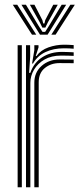

<svg xmlns="http://www.w3.org/2000/svg" viewBox="-20 -791 350 811"><path d="M115.5 -522.5 125 -579.2V-600H142.5L142.8 -591.2L131 -554.5H134.2Q152.5 -579.5 184.8 -590.9Q217 -602.2 250.2 -602.2Q258.5 -602.2 270 -601.8Q281.5 -601.2 291.2 -600.5V-585.2Q274.8 -587 250 -587Q206 -587 172.1 -571.1Q138.2 -555.2 119.2 -522.5ZM89.8 0V-600H107.2L107.5 -552.5L103 -483.2H108Q123.5 -527 158.8 -549.4Q194 -571.8 242 -571.8Q254.8 -571.8 269.4 -571.1Q284 -570.5 291.2 -570V-555Q281.8 -555.5 265.9 -555.9Q250 -556.2 237.8 -556.2Q197.5 -556.2 168.5 -539.8Q139.5 -523.2 123.9 -496.9Q108.2 -470.5 108.2 -441V0ZM54.5 0V-600H72.2V0ZM125 0V-442.2Q125 -485.2 155.6 -512.5Q186.2 -539.8 231.5 -539.8Q246.5 -539.8 262.5 -539.6Q278.5 -539.5 291.2 -539.2V-524Q278.8 -524.2 262.5 -524.4Q246.2 -524.5 231.2 -524.5Q195 -524.5 169.2 -503.5Q143.5 -482.5 143.5 -443.5V0ZM34 -771H52.8L133.2 -644.5H115.2ZM70.5 -771H89.5L142.5 -682.8L159.5 -656.5H170.8L187.5 -682.8L240.5 -771H259.5L181 -644.5H149ZM106.2 -771H125.5L159 -706L162.5 -692H167.8L171 -706L205 -771H224L182 -696.2L171.5 -674.5H158.8L148.2 -696.2ZM277.2 -771H296L214.8 -644.5H196.8Z"/></svg>

Font: Big Shoulders Inline Text Medium
Style: Regular
Weight: 500
Designer: Patric King
Foundry: XO Type Co
Version: Version 1.000